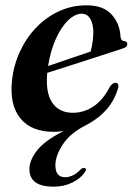

<svg xmlns="http://www.w3.org/2000/svg" viewBox="-20 -485 503 721"><path d="M297.5 163.5Q283 184.5 252 200.2Q221 216 181.5 216Q90.5 216 90.5 150.5Q90.5 116.5 119.2 79.8Q148 43 219 7Q206 9 198 9.5Q190 10 181 10Q98 10 56.8 -40.2Q15.5 -90.5 25 -182Q31 -240 54.8 -291.2Q78.5 -342.5 116.2 -381.8Q154 -421 202 -443Q250 -465 304.5 -465Q368.5 -465 399.5 -430.2Q430.5 -395.5 432.5 -347Q434 -331.5 447 -330.5Q457.5 -329.5 458 -320.5Q458.5 -307.5 438.5 -302Q406 -291.5 359.8 -276.5Q313.5 -261.5 261 -244.5Q208.5 -227.5 157.5 -211.5Q150.5 -138 176 -99.8Q201.5 -61.5 253.5 -61.5Q296 -61.5 332.2 -86.2Q368.5 -111 393.5 -161Q404 -174.5 414 -174Q426.5 -173.5 424.5 -157.5Q411 -109 379.8 -73.5Q348.5 -38 297.5 -12Q243 16 215.5 58Q188 100 188 135.5Q188 180.5 224.5 180.5Q240 180.5 255.5 172.5Q271 164.5 282 152Q291.5 143.5 298 146Q308 149.5 297.5 163.5ZM287.5 -433.5Q262 -433.5 236.2 -409Q210.5 -384.5 190.2 -340.2Q170 -296 160.5 -237Q200 -250.5 241 -264.5Q282 -278.5 320.5 -291.5Q325.5 -311 327.8 -327.8Q330 -344.5 330.5 -363.5Q330.5 -395 319 -414.2Q307.5 -433.5 287.5 -433.5Z"/></svg>

Font: Fraunces 72pt S000 SemiBold
Style: Italic
Weight: 600
Italic angle: -16°
Version: Version 1.000; ttfautohint (v1.8.3)